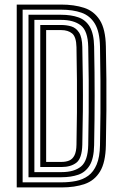

<svg xmlns="http://www.w3.org/2000/svg" viewBox="-20 -820 530 840"><path d="M53.2 0V-800H247.4Q304.4 -800 348 -785.8Q391.5 -771.6 416.6 -732.1Q441.8 -692.7 443.2 -616.7Q444.9 -541.1 445.4 -474.2Q445.9 -407.3 445.5 -337.7Q445 -268.1 443.2 -184.1Q441.8 -109.3 417.6 -69.6Q393.5 -29.8 350.4 -14.9Q307.4 0 249.2 0ZM79 -22.3H249.2Q283 -22.3 313 -28.3Q343.1 -34.4 366.2 -51.2Q389.3 -68.1 402.9 -100.3Q416.5 -132.6 417.5 -184.9Q418.9 -255.5 419.5 -325.5Q420 -395.5 419.5 -467.6Q419.1 -539.7 417.5 -615.9Q416.2 -681.3 395.1 -716.3Q374 -751.3 336.4 -764.5Q298.7 -777.7 247.4 -777.7H79ZM104.7 -44.6V-755.4H247.4Q291.1 -755.4 323 -744.1Q355 -732.9 372.8 -702.8Q390.7 -672.6 391.8 -615.9Q393 -556.1 393.5 -503.8Q394 -451.4 394 -401.2Q394 -351.1 393.5 -298.3Q393 -245.6 391.8 -184.9Q390.7 -126.6 372.2 -96.3Q353.6 -66.1 321.9 -55.4Q290.1 -44.6 249.2 -44.6ZM130.4 -67H249.2Q304.8 -67 334.7 -91.8Q364.5 -116.7 366 -185.7Q367.5 -259.6 368 -328.9Q368.5 -398.1 368.1 -468.3Q367.6 -538.5 366 -615.1Q364.5 -685.1 333.4 -709.1Q302.3 -733 247.4 -733H130.4ZM156.2 -89.3V-710.7H247.4Q271.2 -710.7 291.9 -704.5Q312.7 -698.2 325.9 -677.7Q339.2 -657.2 340.1 -614.3Q341.8 -538.6 342.4 -470.5Q343.1 -402.5 342.5 -333.7Q341.9 -265 340.1 -186.5Q338.6 -126.8 313.9 -108Q289.3 -89.3 249.2 -89.3ZM181.9 -111.6H249.2Q268.6 -111.6 283 -117.8Q297.5 -124 305.8 -140.4Q314.1 -156.8 314.6 -187Q316.1 -257.7 316.6 -328.2Q317.1 -398.6 316.6 -469.9Q316.1 -541.2 314.6 -613.7Q313.6 -658.6 295.7 -673.5Q277.7 -688.4 247.4 -688.4H181.9Z"/></svg>

Font: Big Shoulders Inline Text SC Thin
Style: Regular
Weight: 100
Designer: Patric King
Foundry: XO Type Co
Version: Version 2.002